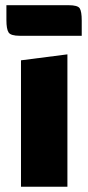

<svg xmlns="http://www.w3.org/2000/svg" viewBox="-20 -708 335 728"><path d="M59.6 -479.3 235.6 -501.9V0H59.6ZM55.4 -572.3Q20.6 -572.3 12.5 -585.1Q4.3 -597.9 4.3 -632V-688.3H239.8Q274.6 -688.3 282.2 -676.5Q289.9 -664.7 289.9 -629.6V-572.3Z"/></svg>

Font: Changa
Style: Regular
Weight: 400
Designer: Eduardo Rodriguez Tunni
Foundry: Eduardo Rodriguez Tunni
Version: Version 3.003